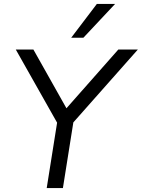

<svg xmlns="http://www.w3.org/2000/svg" viewBox="-20 -957 722 977"><path d="M217.7 0 275.7 -365.1 284.4 -308.3 60.3 -705H149.9L326.6 -391H304.9L582.1 -705H681.5L330.3 -308.3L358.1 -365.1L300.1 0ZM342.3 -765 472.8 -936.9H565.5L404.3 -765Z"/></svg>

Font: Nunito Sans 12pt ExtraLight
Style: Italic
Weight: 200
Italic angle: -9°
Designer: Vernon Adams
Foundry: Vernon Adams
Version: Version 3.101;gftools[0.9.27]